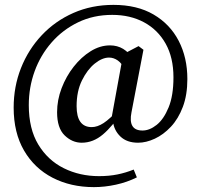

<svg xmlns="http://www.w3.org/2000/svg" viewBox="-20 -625 825 787"><path d="M315 -40Q276 -40 245 -70Q214 -100 214 -165Q214 -215 232.5 -263.5Q251 -312 282 -351.5Q313 -391 351.5 -415Q390 -439 431 -439Q461 -439 485 -424.5Q509 -410 530 -378L498 -332Q480 -365 463 -377Q446 -389 427 -389Q399 -389 368.5 -364.5Q338 -340 316 -295.5Q294 -251 294 -190Q294 -104 356 -104Q379 -104 404.5 -120.5Q430 -137 472 -182L479 -166Q442 -108 402 -74Q362 -40 315 -40ZM546 -40Q500 -40 473.5 -65.5Q447 -91 443 -128L437 -140L485 -403L548 -436L568 -421L519 -165Q504 -90 564 -90Q593 -90 622 -113Q651 -136 671 -184.5Q691 -233 691 -308Q691 -389 659 -446Q627 -503 570.5 -533.5Q514 -564 440 -564Q363 -564 300 -533.5Q237 -503 191.5 -451Q146 -399 122 -333Q98 -267 98 -194Q98 -97 137 -32.5Q176 32 241.5 64.5Q307 97 386 97Q427 97 461.5 90Q496 83 528 70L541 102Q501 122 455 132Q409 142 365 142Q270 142 195.5 103.5Q121 65 78.5 -8Q36 -81 36 -184Q36 -270 66 -346Q96 -422 151 -480.5Q206 -539 281 -572Q356 -605 445 -605Q542 -605 609.5 -565.5Q677 -526 712.5 -457.5Q748 -389 748 -301Q748 -236 729.5 -187Q711 -138 680.5 -105.5Q650 -73 614.5 -56.5Q579 -40 546 -40Z"/></svg>

Font: Lisu Bosa SemiBold
Style: Regular
Weight: 600
Designer: David Morse, Annie Olsen, Victor Gaultney, Frank Grießhammer (Latin)
Foundry: SIL International
Version: Version 2.000